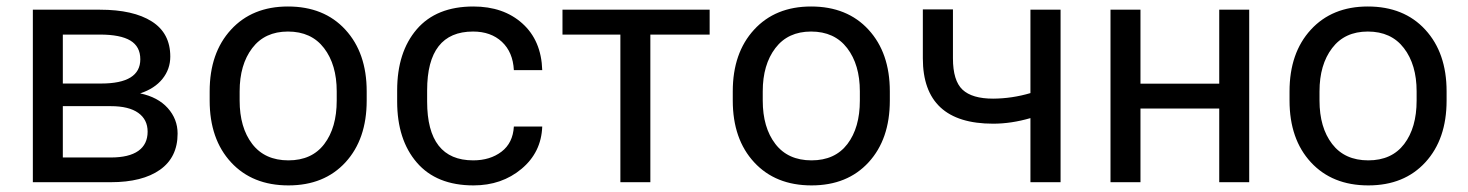

<svg xmlns="http://www.w3.org/2000/svg" viewBox="-20 -558 4497 588"><path d="M80.6 -528.3H286.1Q388.2 -528.3 444.8 -492.4Q501.5 -456.5 501.5 -384.8Q501.5 -346.2 477.5 -316.4Q453.6 -286.6 409.2 -272Q463.4 -260.7 493.7 -227.1Q523.9 -193.4 523.9 -148.9Q523.9 -76.2 470 -38.1Q416 0 319.3 0H80.6ZM172.4 -232.9V-75.7H319.3Q375 -75.7 403.6 -95.9Q432.1 -116.2 432.1 -154.8Q432.1 -191.9 403.3 -212.4Q374.5 -232.9 319.3 -232.9ZM172.4 -302.2H289.6Q409.7 -302.2 409.7 -376.5Q409.7 -415.5 379.2 -433.8Q348.6 -452.1 286.1 -452.1H172.4Z M622.1 -250V-278.3Q622.1 -396 687.3 -467Q752.4 -538.1 861.8 -538.1Q972.7 -538.1 1037.8 -467Q1103 -396 1103 -278.3V-250Q1103 -131.8 1038.1 -61Q973.1 9.8 863.3 9.8Q752.9 9.8 687.5 -61Q622.1 -131.8 622.1 -250ZM713.9 -278.3V-250Q713.9 -167.5 752.4 -117.2Q791 -66.9 863.3 -66.9Q935.1 -66.9 973.1 -116.9Q1011.2 -167 1011.2 -250V-278.3Q1011.2 -359.9 972.4 -410.6Q933.6 -461.4 861.8 -461.4Q791 -461.4 752.4 -410.6Q713.9 -359.9 713.9 -278.3Z M1429.2 -66.9Q1481 -66.9 1515.9 -93.5Q1550.8 -120.1 1553.7 -170.4H1640.6Q1637.7 -91.3 1577.1 -40.8Q1516.6 9.8 1430.2 9.8Q1316.9 9.8 1256.6 -60.1Q1196.3 -129.9 1196.3 -247.1V-281.2Q1196.3 -398.4 1256.3 -468.3Q1316.4 -538.1 1429.7 -538.1Q1522 -538.1 1579.8 -486.1Q1637.7 -434.1 1640.6 -343.3H1553.7Q1550.8 -398.4 1517.1 -429.9Q1483.4 -461.4 1428.7 -461.4Q1288.1 -461.4 1288.1 -281.2V-247.1Q1288.1 -66.9 1429.2 -66.9Z M1702.6 -452.1V-528.3H2153.3V-452.1H1971.7V0H1879.9V-452.1Z M2224.1 -250V-278.3Q2224.1 -396 2289.3 -467Q2354.5 -538.1 2463.9 -538.1Q2574.7 -538.1 2639.9 -467Q2705.1 -396 2705.1 -278.3V-250Q2705.1 -131.8 2640.1 -61Q2575.2 9.8 2465.3 9.8Q2355 9.8 2289.6 -61Q2224.1 -131.8 2224.1 -250ZM2315.9 -278.3V-250Q2315.9 -167.5 2354.5 -117.2Q2393.1 -66.9 2465.3 -66.9Q2537.1 -66.9 2575.2 -116.9Q2613.3 -167 2613.3 -250V-278.3Q2613.3 -359.9 2574.5 -410.6Q2535.6 -461.4 2463.9 -461.4Q2393.1 -461.4 2354.5 -410.6Q2315.9 -359.9 2315.9 -278.3Z M2806.2 -529.3H2898.4V-379.4Q2898.4 -311 2927.7 -283.4Q2957 -255.9 3021.5 -255.9Q3079.6 -256.3 3135.7 -272.9V-528.3H3228V0H3135.7V-196.3Q3077.1 -179.2 3021.5 -179.2Q2806.2 -179.2 2806.2 -379.4Z M3380.9 0V-528.3H3472.7V-301.8H3713.9V-528.3H3805.7V0H3713.9V-225.6H3472.7V0Z M3929.2 -250V-278.3Q3929.2 -396 3994.4 -467Q4059.6 -538.1 4168.9 -538.1Q4279.8 -538.1 4345 -467Q4410.2 -396 4410.2 -278.3V-250Q4410.2 -131.8 4345.2 -61Q4280.3 9.8 4170.4 9.8Q4060.1 9.8 3994.6 -61Q3929.2 -131.8 3929.2 -250ZM4021 -278.3V-250Q4021 -167.5 4059.6 -117.2Q4098.1 -66.9 4170.4 -66.9Q4242.2 -66.9 4280.3 -116.9Q4318.4 -167 4318.4 -250V-278.3Q4318.4 -359.9 4279.5 -410.6Q4240.7 -461.4 4168.9 -461.4Q4098.1 -461.4 4059.6 -410.6Q4021 -359.9 4021 -278.3Z"/></svg>

Font: Bert Sans Medium
Style: Regular
Weight: 500
Designer: Christian Robertson, Adam Twardoch, & Cristiano Sobral
Foundry: Google
Version: Version 12.135;January 10, 2020;FontCreator 12.0.0.2547 64-b